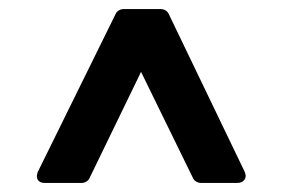

<svg xmlns="http://www.w3.org/2000/svg" viewBox="-20 -735 623 422"><path d="M61 -348Q61 -351 63 -357L234 -704Q236 -709 241 -712Q246 -715 251 -715H334Q339 -715 344 -712Q349 -709 351 -704L518 -357Q520 -351 520 -349Q520 -342 515 -337.5Q510 -333 502 -333H421Q416 -333 411 -336Q406 -339 404 -344L290 -577L177 -344Q175 -339 170 -336Q165 -333 160 -333H78Q70 -333 65.5 -337Q61 -341 61 -348Z"/></svg>

Font: Miriam Libre
Style: Bold
Weight: 700
Designer: Michal Sahar
Foundry: Hagilda
Version: Version 1.001